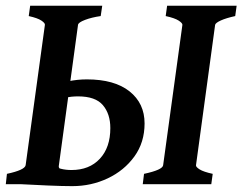

<svg xmlns="http://www.w3.org/2000/svg" viewBox="-21 -635 836 662"><path d="M243.7 0H-1L2.9 -35.6Q64.5 -48.8 67.4 -65.4L133.8 -549.3Q134.8 -555.2 121.8 -564Q108.9 -572.8 78.1 -579.6L83 -615.2H331.5L326.2 -579.6Q295.4 -575.2 272.2 -566.4Q249 -557.6 248 -549.3L181.6 -62Q180.7 -55.2 191.2 -48.1Q201.7 -41 247.6 -32.2ZM228 6.8Q195.3 6.8 144 4.6Q92.8 2.4 48.8 0L158.2 -66.4Q185.1 -48.8 225.6 -48.8Q287.1 -48.8 323.2 -87.6Q359.4 -126.5 359.4 -193.4Q359.4 -242.2 333.7 -272.5Q308.1 -302.7 248 -302.7Q227.1 -302.7 201.9 -298.3Q176.8 -293.9 157.2 -288.1L158.7 -340.8Q182.6 -347.7 213.9 -354.5Q245.1 -361.3 278.3 -361.3Q373.5 -361.3 425.5 -320.1Q477.5 -278.8 477.5 -209.5Q477.5 -144 442.4 -95.5Q407.2 -46.9 350.3 -20Q293.5 6.8 228 6.8ZM707.5 0H471.2L475.6 -35.6Q539.6 -49.3 541.5 -65.4L607.9 -549.3Q608.4 -555.2 595 -564Q581.5 -572.8 550.3 -579.6L555.2 -615.2H794.9L790 -579.6Q758.8 -572.8 740.5 -564.5Q722.2 -556.2 720.7 -549.3L654.8 -65.4Q653.8 -59.6 667.2 -51Q680.7 -42.5 712.4 -35.6Z"/></svg>

Font: Gentium Plus
Style: Bold Italic
Weight: 700
Italic angle: -8°
Designer: Victor Gaultney, Annie Olsen, Iska Routamaa, Becca Hirsbrunner
Foundry: SIL International
Version: Version 6.101